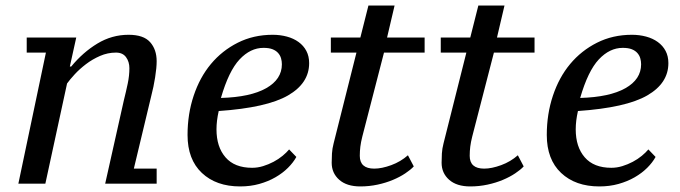

<svg xmlns="http://www.w3.org/2000/svg" viewBox="-20 -660 2442 690"><path d="M425 -299 358 0H456H543V-54H461L524 -317C529.3 -337 533.8 -358.7 537.5 -382C541.2 -405.3 543 -424.7 543 -440C543 -468 535.2 -490.8 519.5 -508.5C503.8 -526.2 478 -535 442 -535C402 -535 364.7 -524.5 330 -503.5C295.3 -482.5 264 -455 236 -421H231L254 -525H76V-471H145L46 0H143L221 -360C227.7 -369.3 236.8 -380.3 248.5 -393C260.2 -405.7 273.7 -417.8 289 -429.5C304.3 -441.2 321.2 -451 339.5 -459C357.8 -467 377 -471 397 -471C413 -471 425 -465.5 433 -454.5C441 -443.5 445 -430.3 445 -415C445 -397 443 -378.5 439 -359.5C435 -340.5 430.3 -320.3 425 -299Z M1045 -96 1019 -123C1013 -115.7 1005.2 -108 995.5 -100C985.8 -92 975 -84.8 963 -78.5C951 -72.2 938.5 -67 925.5 -63C912.5 -59 899.3 -57 886 -57C844 -57 812.2 -69.5 790.5 -94.5C768.8 -119.5 758 -153 758 -195C758 -205.7 758.7 -216.3 760 -227C761.3 -237.7 763.3 -249 766 -261C881.3 -269 964.3 -287.7 1015 -317C1065.7 -346.3 1091 -385 1091 -433C1091 -449.7 1087.7 -464.3 1081 -477C1074.3 -489.7 1065 -500.3 1053 -509C1041 -517.7 1027 -524.2 1011 -528.5C995 -532.8 978 -535 960 -535C914 -535 872.2 -525.5 834.5 -506.5C796.8 -487.5 764.7 -462 738 -430C711.3 -398 690.7 -360 676 -316C661.3 -272 654 -225 654 -175C654 -116.3 671.2 -70.8 705.5 -38.5C739.8 -6.2 785.7 10 843 10C867.7 10 890.7 7 912 1C933.3 -5 952.7 -13 970 -23C987.3 -33 1002.3 -44.3 1015 -57C1027.7 -69.7 1037.7 -82.7 1045 -96ZM927 -488C940.3 -488 951.2 -486.3 959.5 -483C967.8 -479.7 974.5 -475.2 979.5 -469.5C984.5 -463.8 988 -457.5 990 -450.5C992 -443.5 993 -436.3 993 -429C993 -393 974.2 -364.3 936.5 -343C898.8 -321.7 844.7 -310 774 -308C792.7 -372.7 815 -418.8 841 -446.5C867 -474.2 895.7 -488 927 -488Z M1169 -525V-471H1261L1179 -145C1175.7 -132.3 1173.7 -120.2 1173 -108.5C1172.3 -96.8 1172 -85.7 1172 -75C1172 -50.3 1181 -30 1199 -14C1217 2 1242.3 10 1275 10C1296.3 10 1317 7.8 1337 3.5C1357 -0.8 1375.3 -6.5 1392 -13.5C1408.7 -20.5 1423.5 -28.3 1436.5 -37C1449.5 -45.7 1459.7 -54 1467 -62L1446 -102C1428.7 -86.7 1408.7 -74.8 1386 -66.5C1363.3 -58.2 1343 -54 1325 -54C1290.3 -54 1273 -69.3 1273 -100C1273 -111.3 1273.7 -122.3 1275 -133C1276.3 -143.7 1278.7 -155.7 1282 -169L1360 -471H1506V-525H1371L1398 -640H1304L1275 -525Z M1564 -525V-471H1656L1574 -145C1570.7 -132.3 1568.7 -120.2 1568 -108.5C1567.3 -96.8 1567 -85.7 1567 -75C1567 -50.3 1576 -30 1594 -14C1612 2 1637.3 10 1670 10C1691.3 10 1712 7.8 1732 3.5C1752 -0.8 1770.3 -6.5 1787 -13.5C1803.7 -20.5 1818.5 -28.3 1831.5 -37C1844.5 -45.7 1854.7 -54 1862 -62L1841 -102C1823.7 -86.7 1803.7 -74.8 1781 -66.5C1758.3 -58.2 1738 -54 1720 -54C1685.3 -54 1668 -69.3 1668 -100C1668 -111.3 1668.7 -122.3 1670 -133C1671.3 -143.7 1673.7 -155.7 1677 -169L1755 -471H1901V-525H1766L1793 -640H1699L1670 -525Z M2336 -96 2310 -123C2304 -115.7 2296.2 -108 2286.5 -100C2276.8 -92 2266 -84.8 2254 -78.5C2242 -72.2 2229.5 -67 2216.5 -63C2203.5 -59 2190.3 -57 2177 -57C2135 -57 2103.2 -69.5 2081.5 -94.5C2059.8 -119.5 2049 -153 2049 -195C2049 -205.7 2049.7 -216.3 2051 -227C2052.3 -237.7 2054.3 -249 2057 -261C2172.3 -269 2255.3 -287.7 2306 -317C2356.7 -346.3 2382 -385 2382 -433C2382 -449.7 2378.7 -464.3 2372 -477C2365.3 -489.7 2356 -500.3 2344 -509C2332 -517.7 2318 -524.2 2302 -528.5C2286 -532.8 2269 -535 2251 -535C2205 -535 2163.2 -525.5 2125.5 -506.5C2087.8 -487.5 2055.7 -462 2029 -430C2002.3 -398 1981.7 -360 1967 -316C1952.3 -272 1945 -225 1945 -175C1945 -116.3 1962.2 -70.8 1996.5 -38.5C2030.8 -6.2 2076.7 10 2134 10C2158.7 10 2181.7 7 2203 1C2224.3 -5 2243.7 -13 2261 -23C2278.3 -33 2293.3 -44.3 2306 -57C2318.7 -69.7 2328.7 -82.7 2336 -96ZM2218 -488C2231.3 -488 2242.2 -486.3 2250.5 -483C2258.8 -479.7 2265.5 -475.2 2270.5 -469.5C2275.5 -463.8 2279 -457.5 2281 -450.5C2283 -443.5 2284 -436.3 2284 -429C2284 -393 2265.2 -364.3 2227.5 -343C2189.8 -321.7 2135.7 -310 2065 -308C2083.7 -372.7 2106 -418.8 2132 -446.5C2158 -474.2 2186.7 -488 2218 -488Z"/></svg>

Font: PT Serif Caption
Style: Italic
Weight: 400
Italic angle: -12°
Designer: A.Korolkova, O.Umpeleva, V.Yefimov
Foundry: ParaType Ltd
Version: Version 1.000W OFL